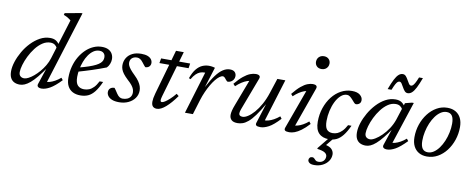

<svg xmlns="http://www.w3.org/2000/svg" viewBox="-77 -1085 4234 1714"><g transform="rotate(10 2040.5 -228.0)"><path d="M379.5 -368.5Q372.5 -385.5 356.5 -396.8Q340.5 -408 317 -408Q279 -408 245 -385.2Q211 -362.5 183 -326Q155 -289.5 134.5 -247.8Q114 -206 102.8 -167.2Q91.5 -128.5 91.5 -101.5Q91.5 -77 105 -65Q118.5 -53 139.5 -53Q155.5 -53 178 -64.5Q200.5 -76 225 -96.5Q249.5 -117 273.2 -144.5Q297 -172 316.2 -204.8Q335.5 -237.5 346 -272.5L457.5 -634Q448.5 -641.5 438.5 -648.2Q428.5 -655 416.8 -661.2Q405 -667.5 390.5 -672.5L395 -689L539.5 -715H552.5L340 -36L329 -57Q346.5 -54.5 369.2 -60.8Q392 -67 417.2 -81Q442.5 -95 467 -116L482.5 -96.5Q424.5 -36 383 -13Q341.5 10 308.5 10Q285 10 275.2 0.2Q265.5 -9.5 271.5 -26.5L327.5 -194.5H336.5Q295.5 -134 263 -94.5Q230.5 -55 203.8 -32.5Q177 -10 154.2 -0.5Q131.5 9 110.5 9Q81.5 9 59.8 -1.8Q38 -12.5 26 -35.8Q14 -59 14 -95Q14 -135 29.2 -182.2Q44.5 -229.5 71.5 -276.5Q98.5 -323.5 135.5 -362.2Q172.5 -401 216 -424.8Q259.5 -448.5 307 -448.5Q340 -448.5 360.8 -435.2Q381.5 -422 396.5 -396.5Z M761 -412.5Q731 -412.5 706.5 -395.8Q682 -379 662.8 -351Q643.5 -323 630.5 -288.2Q617.5 -253.5 610.8 -217.2Q604 -181 604 -148.5Q604 -94 625.2 -71.8Q646.5 -49.5 683 -49.5Q707 -49.5 728.5 -58Q750 -66.5 769.8 -86.8Q789.5 -107 808 -143.5H840Q814 -84.5 787.2 -51Q760.5 -17.5 729.8 -3.8Q699 10 660 10Q619 10 589.5 -5.5Q560 -21 544 -51.5Q528 -82 528 -127.5Q528 -181.5 541 -230.2Q554 -279 577.5 -319Q601 -359 632 -388.5Q663 -418 699.8 -434.2Q736.5 -450.5 775.5 -450.5Q813.5 -450.5 837 -437.5Q860.5 -424.5 871.5 -403.2Q882.5 -382 882.5 -357Q882.5 -335 873.5 -312.8Q864.5 -290.5 850 -277Q818.5 -265 786.8 -253.5Q755 -242 723.2 -231.8Q691.5 -221.5 660 -212Q628.5 -202.5 597 -193.5L599 -232Q653 -245.5 690.8 -258.5Q728.5 -271.5 752.5 -283.8Q776.5 -296 789.8 -308.8Q803 -321.5 808 -334.5Q813 -347.5 813 -361.5Q813 -377 807 -388.2Q801 -399.5 789.5 -406Q778 -412.5 761 -412.5Z M949.5 -109.5Q956 -102.5 962.5 -92.2Q969 -82 982.5 -62Q996 -42 1009 -34.5Q1022 -27 1036.5 -27Q1059.5 -27 1078 -34.8Q1096.5 -42.5 1107.2 -58Q1118 -73.5 1118 -96Q1118 -111.5 1112.5 -126.8Q1107 -142 1093 -160Q1079 -178 1052 -202Q1026 -226.5 1011 -246.5Q996 -266.5 989.8 -284.8Q983.5 -303 983.5 -321Q983.5 -357.5 1001 -387Q1018.5 -416.5 1052 -433.5Q1085.5 -450.5 1133 -450.5Q1168 -450.5 1190.5 -441.8Q1213 -433 1224.2 -417.8Q1235.5 -402.5 1235.5 -383.5Q1235.5 -371 1229.5 -360.8Q1223.5 -350.5 1213 -344.8Q1202.5 -339 1187.5 -339Q1182.5 -344.5 1175.5 -352.2Q1168.5 -360 1156 -377Q1143 -394.5 1129.5 -402.8Q1116 -411 1102 -411Q1073 -411 1055.8 -395.8Q1038.5 -380.5 1038.5 -353Q1038.5 -341 1044.5 -327.2Q1050.5 -313.5 1065 -295.2Q1079.5 -277 1105.5 -252Q1131.5 -227 1146.5 -205Q1161.5 -183 1168 -163.2Q1174.5 -143.5 1174.5 -124.5Q1174.5 -85.5 1153 -55.2Q1131.5 -25 1094.5 -7.5Q1057.5 10 1011 10Q971.5 10 946.5 -0.2Q921.5 -10.5 909.2 -27.2Q897 -44 897 -63Q897 -76.5 903 -87Q909 -97.5 920.8 -103.5Q932.5 -109.5 949.5 -109.5Z M1305.5 -397 1313.5 -440.5H1576.5L1570 -397ZM1382 -113.5Q1379.5 -104.5 1377.8 -97.2Q1376 -90 1375 -84.2Q1374 -78.5 1374 -74.5Q1374 -65.5 1377.2 -61.5Q1380.5 -57.5 1386.5 -57.5Q1397 -57.5 1415.2 -69Q1433.5 -80.5 1456.8 -101.8Q1480 -123 1505 -153.5L1526 -136.5Q1502 -103 1478.8 -76.2Q1455.5 -49.5 1433.5 -30.2Q1411.5 -11 1391.2 -1Q1371 9 1352.5 9Q1330 9 1316.8 -4Q1303.5 -17 1303.5 -48Q1303.5 -61.5 1306.5 -80Q1309.5 -98.5 1316.5 -123L1432.5 -530.5H1503Z M1723 -383.5Q1721 -383.5 1719.5 -383.5Q1718 -383.5 1716 -383.5Q1695.5 -383.5 1677 -376.5Q1658.5 -369.5 1640.5 -352.2Q1622.5 -335 1604 -303.5L1588.5 -310Q1608 -364.5 1632.8 -394.8Q1657.5 -425 1686.5 -437.5Q1715.5 -450 1746.5 -450Q1756 -450 1765 -449Q1774 -448 1783.2 -446.2Q1792.5 -444.5 1801 -441.5L1744 -260H1745Q1780 -327 1811.5 -369Q1843 -411 1873.8 -430.8Q1904.5 -450.5 1936 -450.5Q1966.5 -450.5 1980.5 -436Q1994.5 -421.5 1994.5 -399.5Q1994.5 -381.5 1985.5 -367.8Q1976.5 -354 1962.8 -346.5Q1949 -339 1934.5 -339Q1931 -339 1925.8 -343.5Q1920.5 -348 1913 -357.5Q1906 -367.5 1899 -373.2Q1892 -379 1885 -379Q1871.5 -379 1854.5 -366.5Q1837.5 -354 1819.2 -331.5Q1801 -309 1783 -278.2Q1765 -247.5 1748.8 -211Q1732.5 -174.5 1720 -134L1679 0H1607Z M2250.5 -22 2307 -201Q2269 -134 2238 -92Q2207 -50 2180.8 -28Q2154.5 -6 2131.2 2Q2108 10 2084.5 10Q2046.5 10 2029 -7Q2011.5 -24 2011.5 -52.5Q2011.5 -69 2017 -91.8Q2022.5 -114.5 2035 -146.5L2132.5 -403.5L2145.5 -381.5Q2127.5 -382.5 2104.2 -374.5Q2081 -366.5 2056 -350.2Q2031 -334 2006 -310.5L1988 -329.5Q2027.5 -377 2059.8 -403Q2092 -429 2119.5 -439.8Q2147 -450.5 2171 -450.5Q2194 -450.5 2203.8 -441.2Q2213.5 -432 2206.5 -413.5L2095 -118Q2091 -106.5 2088.5 -96.8Q2086 -87 2086 -79.5Q2086 -67 2094.2 -60.2Q2102.5 -53.5 2119.5 -53.5Q2140 -53.5 2167.2 -70.8Q2194.5 -88 2223.2 -121Q2252 -154 2278 -200.8Q2304 -247.5 2323 -306L2367 -440.5H2439.5L2316 -39.5L2313 -57Q2330.5 -55 2353.2 -61.2Q2376 -67.5 2401 -81.2Q2426 -95 2451 -116L2466 -96.5Q2409 -34.5 2367 -12.2Q2325 10 2292.5 10Q2264.5 10 2255 2.2Q2245.5 -5.5 2250.5 -22Z M2512.5 -26.5 2646.5 -395.5 2662 -381Q2645 -381.5 2622.8 -373.8Q2600.5 -366 2576.2 -350.2Q2552 -334.5 2528 -311.5L2511.5 -330Q2550.5 -378.5 2582 -404.5Q2613.5 -430.5 2639.8 -440.5Q2666 -450.5 2688 -450.5Q2710 -450.5 2719.5 -441.5Q2729 -432.5 2722.5 -414L2588 -36.5L2578 -57.5Q2595.5 -56 2618 -62Q2640.5 -68 2665.2 -81.8Q2690 -95.5 2714 -116L2729.5 -96Q2691.5 -55 2660 -32Q2628.5 -9 2602.5 0.5Q2576.5 10 2553.5 10Q2524.5 10 2514.8 1.5Q2505 -7 2512.5 -26.5ZM2680 -652Q2680 -669 2687.8 -682.8Q2695.5 -696.5 2709.5 -704.5Q2723.5 -712.5 2742.5 -712.5Q2769.5 -712.5 2785.8 -696.5Q2802 -680.5 2802 -656Q2802 -639 2794 -625.2Q2786 -611.5 2772.2 -603.5Q2758.5 -595.5 2739.5 -595.5Q2712 -595.5 2696 -611.5Q2680 -627.5 2680 -652Z M2824 259.5Q2793 259.5 2779.2 248.2Q2765.5 237 2765.5 223.5Q2765.5 211.5 2773.5 202.5Q2781.5 193.5 2796 193.5Q2807.5 193.5 2814.5 201.2Q2821.5 209 2830 216.8Q2838.5 224.5 2854.5 224.5Q2883 224.5 2900 208.2Q2917 192 2917 166.5Q2917 146 2896.8 132.5Q2876.5 119 2826 112.5L2829 103L2931 -22.5H2969.5L2866 104L2880.5 61.5Q2932 71 2950.8 92Q2969.5 113 2969.5 138.5Q2969.5 172 2950.2 199.5Q2931 227 2898.2 243.2Q2865.5 259.5 2824 259.5ZM3005 -408.5Q2974.5 -408.5 2948.8 -385.2Q2923 -362 2904.2 -324.2Q2885.5 -286.5 2875 -240.5Q2864.5 -194.5 2864.5 -148.5Q2864.5 -94 2882.5 -71.8Q2900.5 -49.5 2936 -49.5Q2958.5 -49.5 2979.5 -58.2Q3000.5 -67 3021 -87.5Q3041.5 -108 3060.5 -143.5H3091.5Q3065.5 -86.5 3038.5 -52.8Q3011.5 -19 2981.2 -4.5Q2951 10 2913.5 10Q2853.5 10 2821 -23.8Q2788.5 -57.5 2788.5 -127.5Q2788.5 -194.5 2808.5 -253Q2828.5 -311.5 2863.2 -356Q2898 -400.5 2944.2 -425.5Q2990.5 -450.5 3042.5 -450.5Q3091 -450.5 3115.8 -430.2Q3140.5 -410 3140.5 -383.5Q3140.5 -362.5 3127.5 -351.5Q3114.5 -340.5 3096.5 -340Q3088.5 -340 3079 -350.2Q3069.5 -360.5 3057.5 -374.5Q3045.5 -388.5 3032.5 -398.5Q3019.5 -408.5 3005 -408.5Z M3403 -26.5 3459 -194.5H3468Q3427.5 -134.5 3395.5 -95Q3363.5 -55.5 3337.2 -32.8Q3311 -10 3289 -0.5Q3267 9 3246 9Q3217 9 3195.2 -1.8Q3173.5 -12.5 3161.5 -35.2Q3149.5 -58 3149.5 -94Q3149.5 -133.5 3164.5 -180.2Q3179.5 -227 3206.2 -273.2Q3233 -319.5 3269.2 -358.2Q3305.5 -397 3348.5 -420.2Q3391.5 -443.5 3438.5 -443.5Q3471.5 -443.5 3492.2 -430.5Q3513 -417.5 3528 -392L3511 -364.5Q3504 -381.5 3488 -392.5Q3472 -403.5 3448.5 -403.5Q3411 -403.5 3377.8 -381Q3344.5 -358.5 3316.8 -322.2Q3289 -286 3269 -244.8Q3249 -203.5 3238 -165.2Q3227 -127 3227 -100.5Q3227 -76.5 3240.5 -64.8Q3254 -53 3275 -53Q3293.5 -53 3321.5 -69.8Q3349.5 -86.5 3379.2 -115.5Q3409 -144.5 3434.8 -183.5Q3460.5 -222.5 3475.5 -266.5L3526.5 -425L3587 -440.5H3604L3471 -36L3460.5 -57Q3478 -54.5 3500.8 -60.8Q3523.5 -67 3548.8 -81Q3574 -95 3598.5 -116L3614 -96.5Q3555.5 -36 3514 -13Q3472.5 10 3440 10Q3416.5 10 3406.8 0.2Q3397 -9.5 3403 -26.5ZM3645.5 -673Q3624.5 -616.5 3607 -582.2Q3589.5 -548 3572 -532.5Q3554.5 -517 3534.5 -517Q3517.5 -517 3505.8 -530.5Q3494 -544 3484.8 -561.5Q3475.5 -579 3466.2 -592.5Q3457 -606 3445.5 -606Q3437.5 -606 3429.5 -599.8Q3421.5 -593.5 3411.5 -575.5Q3401.5 -557.5 3387.5 -522H3352.5Q3373.5 -579 3391 -612.8Q3408.5 -646.5 3425.8 -662Q3443 -677.5 3463.5 -677.5Q3480.5 -677.5 3492.2 -664Q3504 -650.5 3513.2 -633Q3522.5 -615.5 3531.8 -602Q3541 -588.5 3552.5 -588.5Q3560 -588.5 3568 -595Q3576 -601.5 3586.2 -619.5Q3596.5 -637.5 3610.5 -673Z M3908.5 -450.5Q3952.5 -450.5 3983.5 -432.2Q4014.5 -414 4031 -380.5Q4047.5 -347 4047.5 -299.5Q4047.5 -239 4028.8 -183.2Q4010 -127.5 3976.8 -84Q3943.5 -40.5 3898.8 -15.2Q3854 10 3801.5 10Q3758.5 10 3727.2 -8.2Q3696 -26.5 3679.2 -60.2Q3662.5 -94 3662.5 -141Q3662.5 -201.5 3681.2 -257Q3700 -312.5 3733.5 -356Q3767 -399.5 3811.8 -425Q3856.5 -450.5 3908.5 -450.5ZM3803 -28.5Q3831 -28.5 3856.2 -45.5Q3881.5 -62.5 3902.8 -91.5Q3924 -120.5 3939.8 -157.8Q3955.5 -195 3964.2 -236.2Q3973 -277.5 3973 -317.5Q3973 -365.5 3957 -388.8Q3941 -412 3907.5 -412Q3879.5 -412 3854 -395Q3828.5 -378 3807.2 -349Q3786 -320 3770.2 -282.8Q3754.5 -245.5 3745.8 -204.2Q3737 -163 3737 -122.5Q3737 -75.5 3753.2 -52Q3769.5 -28.5 3803 -28.5Z"/></g></svg>

Font: Newsreader 16pt 16pt
Style: Italic
Weight: 400
Italic angle: -17°
Version: Version 1.003